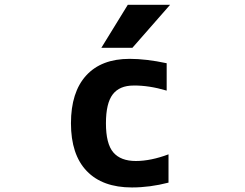

<svg xmlns="http://www.w3.org/2000/svg" viewBox="-20 -784 1040 815"><path d="M522.5 -763.7H702.1L542 -581.1H410.2ZM530.3 -534.2Q600.6 -534.2 687.5 -515.6V-399.4Q611.3 -421.9 546.9 -420.9Q487.3 -420.9 458.5 -383.3Q429.7 -345.7 429.7 -260.7Q429.7 -173.8 460.9 -137.2Q492.2 -100.6 556.6 -100.6Q620.1 -100.6 695.3 -128.9V-8.8Q616.2 11.7 540 11.7Q415 11.7 348.1 -58.1Q281.2 -127.9 281.2 -260.7Q281.2 -392.6 345.7 -463.4Q410.2 -534.2 530.3 -534.2Z"/></svg>

Font: GenEi Gothic M Regular
Style: Bold
Weight: 700
Designer: o_tamon (Modified); [Source Han Sans]
Ryoko NISHIZUKA  (kana & ideographs); Paul D. Hunt (Latin, Greek & Cyrillic); Wenl
Version: Version 1.1a;Original Version 1.004